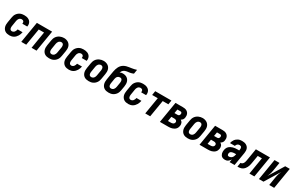

<svg xmlns="http://www.w3.org/2000/svg" viewBox="256 -2463 6488 4198"><g transform="rotate(30 3500.0 -363.5)"><path d="M205 8Q175 8 146.5 2Q118 -4 94.5 -19Q71 -34 55 -57Q39 -80 31.5 -107Q24 -134 24.5 -164Q25 -194 30 -223L52 -353Q56 -378 64 -402.5Q72 -427 87 -449Q102 -471 122.5 -489Q143 -507 166.5 -518Q190 -529 215.5 -533.5Q241 -538 266 -538Q291 -538 316.5 -534.5Q342 -531 364.5 -521.5Q387 -512 405.5 -496.5Q424 -481 435 -459.5Q446 -438 449.5 -413Q453 -388 448 -363Q448 -361 447.5 -359Q447 -357 447 -355H323Q323 -356 323 -356.5Q323 -357 324 -358Q326 -372 324 -386.5Q322 -401 314 -412Q306 -423 293 -428Q280 -433 266 -433Q248 -433 230.5 -425Q213 -417 201 -402.5Q189 -388 183 -371Q177 -354 174 -336L153 -206Q151 -194 150 -182Q149 -170 150 -158Q151 -146 154 -135Q157 -124 164 -115Q171 -106 182 -101.5Q193 -97 205 -97Q222 -97 239.5 -105.5Q257 -114 268.5 -129Q280 -144 286.5 -161Q293 -178 297 -196H421Q416 -170 407 -144.5Q398 -119 384 -95.5Q370 -72 350.5 -51.5Q331 -31 307 -17.5Q283 -4 256.5 2Q230 8 205 8Z M501 0 589 -530H974L886 0H761L831 -425H697L626 0Z M1205 8Q1176 8 1147.5 2Q1119 -4 1095.5 -19Q1072 -34 1056 -57Q1040 -80 1032.5 -107Q1025 -134 1025 -164Q1025 -194 1030 -223L1052 -353Q1056 -379 1064.5 -403.5Q1073 -428 1088 -450.5Q1103 -473 1124.5 -490.5Q1146 -508 1170 -519Q1194 -530 1219.5 -535.5Q1245 -541 1271 -541Q1300 -541 1328 -533.5Q1356 -526 1379.5 -511Q1403 -496 1419.5 -473Q1436 -450 1443.5 -423Q1451 -396 1450.5 -366Q1450 -336 1445 -307L1423 -177Q1419 -151 1410.5 -126.5Q1402 -102 1387 -80Q1372 -58 1351 -40Q1330 -22 1306 -11Q1282 0 1256 4Q1230 8 1205 8ZM1208 -97Q1226 -97 1243.5 -104.5Q1261 -112 1273 -126.5Q1285 -141 1291.5 -158.5Q1298 -176 1301 -194L1323 -324Q1325 -336 1326 -348.5Q1327 -361 1325.5 -373Q1324 -385 1320.5 -396.5Q1317 -408 1309 -416.5Q1301 -425 1289.5 -429Q1278 -433 1266 -433Q1248 -433 1231 -425Q1214 -417 1202 -402.5Q1190 -388 1183.5 -371Q1177 -354 1174 -336L1153 -206Q1151 -194 1150 -181.5Q1149 -169 1150 -157Q1151 -145 1154.5 -134Q1158 -123 1165.5 -114Q1173 -105 1184 -101Q1195 -97 1208 -97Z M1705 8Q1675 8 1646.5 2Q1618 -4 1594.5 -19Q1571 -34 1555 -57Q1539 -80 1531.5 -107Q1524 -134 1524.5 -164Q1525 -194 1530 -223L1552 -353Q1556 -378 1564 -402.5Q1572 -427 1587 -449Q1602 -471 1622.5 -489Q1643 -507 1666.5 -518Q1690 -529 1715.5 -533.5Q1741 -538 1766 -538Q1791 -538 1816.5 -534.5Q1842 -531 1864.5 -521.5Q1887 -512 1905.5 -496.5Q1924 -481 1935 -459.5Q1946 -438 1949.5 -413Q1953 -388 1948 -363Q1948 -361 1947.5 -359Q1947 -357 1947 -355H1823Q1823 -356 1823 -356.5Q1823 -357 1824 -358Q1826 -372 1824 -386.5Q1822 -401 1814 -412Q1806 -423 1793 -428Q1780 -433 1766 -433Q1748 -433 1730.5 -425Q1713 -417 1701 -402.5Q1689 -388 1683 -371Q1677 -354 1674 -336L1653 -206Q1651 -194 1650 -182Q1649 -170 1650 -158Q1651 -146 1654 -135Q1657 -124 1664 -115Q1671 -106 1682 -101.5Q1693 -97 1705 -97Q1722 -97 1739.5 -105.5Q1757 -114 1768.5 -129Q1780 -144 1786.5 -161Q1793 -178 1797 -196H1921Q1916 -170 1907 -144.5Q1898 -119 1884 -95.5Q1870 -72 1850.5 -51.5Q1831 -31 1807 -17.5Q1783 -4 1756.5 2Q1730 8 1705 8Z M2205 8Q2176 8 2147.5 2Q2119 -4 2095.5 -19Q2072 -34 2056 -57Q2040 -80 2032.5 -107Q2025 -134 2025 -164Q2025 -194 2030 -223L2052 -353Q2056 -379 2064.5 -403.5Q2073 -428 2088 -450.5Q2103 -473 2124.5 -490.5Q2146 -508 2170 -519Q2194 -530 2219.5 -535.5Q2245 -541 2271 -541Q2300 -541 2328 -533.5Q2356 -526 2379.5 -511Q2403 -496 2419.5 -473Q2436 -450 2443.5 -423Q2451 -396 2450.5 -366Q2450 -336 2445 -307L2423 -177Q2419 -151 2410.5 -126.5Q2402 -102 2387 -80Q2372 -58 2351 -40Q2330 -22 2306 -11Q2282 0 2256 4Q2230 8 2205 8ZM2208 -97Q2226 -97 2243.5 -104.5Q2261 -112 2273 -126.5Q2285 -141 2291.5 -158.5Q2298 -176 2301 -194L2323 -324Q2325 -336 2326 -348.5Q2327 -361 2325.5 -373Q2324 -385 2320.5 -396.5Q2317 -408 2309 -416.5Q2301 -425 2289.5 -429Q2278 -433 2266 -433Q2248 -433 2231 -425Q2214 -417 2202 -402.5Q2190 -388 2183.5 -371Q2177 -354 2174 -336L2153 -206Q2151 -194 2150 -181.5Q2149 -169 2150 -157Q2151 -145 2154.5 -134Q2158 -123 2165.5 -114Q2173 -105 2184 -101Q2195 -97 2208 -97Z M2705 8Q2676 8 2647.5 2Q2619 -4 2595.5 -19Q2572 -34 2556 -57Q2540 -80 2532.5 -107Q2525 -134 2525 -164Q2525 -194 2530 -223L2547 -327Q2550 -343 2552.5 -358.5Q2555 -374 2558 -390Q2563 -420 2568.5 -450Q2574 -480 2583.5 -510.5Q2593 -541 2608 -569.5Q2623 -598 2645 -621.5Q2667 -645 2696 -661Q2725 -677 2755.5 -685.5Q2786 -694 2816.5 -698Q2847 -702 2878 -707Q2909 -712 2939.5 -718.5Q2970 -725 3000 -735L2983 -630Q2964 -621 2944 -614.5Q2924 -608 2903.5 -604.5Q2883 -601 2863 -599Q2843 -597 2823 -593.5Q2803 -590 2783 -583Q2763 -576 2746 -562.5Q2729 -549 2717 -531Q2705 -513 2698 -493Q2715 -504 2734.5 -508Q2754 -512 2772 -512Q2801 -512 2829 -505Q2857 -498 2879.5 -482.5Q2902 -467 2917 -444Q2932 -421 2939 -394.5Q2946 -368 2945.5 -338.5Q2945 -309 2941 -280L2923 -177Q2919 -151 2910.5 -126.5Q2902 -102 2887 -80Q2872 -58 2851 -40Q2830 -22 2806 -11Q2782 0 2756 4Q2730 8 2705 8ZM2708 -97Q2726 -97 2743.5 -104.5Q2761 -112 2773 -126.5Q2785 -141 2791.5 -158.5Q2798 -176 2801 -194L2818 -297Q2820 -310 2821 -322Q2822 -334 2821 -346Q2820 -358 2816.5 -369.5Q2813 -381 2806 -389.5Q2799 -398 2788 -402.5Q2777 -407 2764 -407Q2747 -407 2730 -400.5Q2713 -394 2700.5 -381.5Q2688 -369 2681 -352.5Q2674 -336 2671 -319L2653 -206Q2651 -194 2650 -181.5Q2649 -169 2650 -157Q2651 -145 2654.5 -134Q2658 -123 2665.5 -114Q2673 -105 2684 -101Q2695 -97 2708 -97Z M3205 8Q3175 8 3146.5 2Q3118 -4 3094.5 -19Q3071 -34 3055 -57Q3039 -80 3031.5 -107Q3024 -134 3024.5 -164Q3025 -194 3030 -223L3052 -353Q3056 -378 3064 -402.5Q3072 -427 3087 -449Q3102 -471 3122.5 -489Q3143 -507 3166.5 -518Q3190 -529 3215.5 -533.5Q3241 -538 3266 -538Q3291 -538 3316.5 -534.5Q3342 -531 3364.5 -521.5Q3387 -512 3405.5 -496.5Q3424 -481 3435 -459.5Q3446 -438 3449.5 -413Q3453 -388 3448 -363Q3448 -361 3447.5 -359Q3447 -357 3447 -355H3323Q3323 -356 3323 -356.5Q3323 -357 3324 -358Q3326 -372 3324 -386.5Q3322 -401 3314 -412Q3306 -423 3293 -428Q3280 -433 3266 -433Q3248 -433 3230.5 -425Q3213 -417 3201 -402.5Q3189 -388 3183 -371Q3177 -354 3174 -336L3153 -206Q3151 -194 3150 -182Q3149 -170 3150 -158Q3151 -146 3154 -135Q3157 -124 3164 -115Q3171 -106 3182 -101.5Q3193 -97 3205 -97Q3222 -97 3239.5 -105.5Q3257 -114 3268.5 -129Q3280 -144 3286.5 -161Q3293 -178 3297 -196H3421Q3416 -170 3407 -144.5Q3398 -119 3384 -95.5Q3370 -72 3350.5 -51.5Q3331 -31 3307 -17.5Q3283 -4 3256.5 2Q3230 8 3205 8Z M3631 0 3702 -425H3560L3577 -530H3986L3969 -425H3827L3756 0Z M4001 0 4089 -530H4274Q4298 -530 4321.5 -526.5Q4345 -523 4365.5 -513Q4386 -503 4401.5 -487.5Q4417 -472 4426 -451Q4435 -430 4437 -406.5Q4439 -383 4435 -359Q4433 -346 4428.5 -332.5Q4424 -319 4415.5 -307Q4407 -295 4395 -286Q4383 -277 4371 -270Q4386 -261 4399 -247.5Q4412 -234 4419 -217Q4426 -200 4427.5 -180.5Q4429 -161 4426 -141Q4422 -119 4412.5 -97.5Q4403 -76 4386 -58.5Q4369 -41 4348 -29.5Q4327 -18 4304.5 -11.5Q4282 -5 4260 -2.5Q4238 0 4215 0ZM4180 -326H4256Q4266 -326 4276 -328.5Q4286 -331 4294 -338Q4302 -345 4306 -354Q4310 -363 4312 -373Q4314 -383 4313 -392.5Q4312 -402 4307 -410Q4302 -418 4293 -421.5Q4284 -425 4274 -425H4197ZM4144 -105H4215Q4229 -105 4243 -107Q4257 -109 4270 -115.5Q4283 -122 4292 -134Q4301 -146 4303 -159Q4306 -173 4301.5 -186Q4297 -199 4287 -207Q4277 -215 4263.5 -218Q4250 -221 4236 -221H4163Z M4705 8Q4676 8 4647.5 2Q4619 -4 4595.5 -19Q4572 -34 4556 -57Q4540 -80 4532.5 -107Q4525 -134 4525 -164Q4525 -194 4530 -223L4552 -353Q4556 -379 4564.5 -403.5Q4573 -428 4588 -450.5Q4603 -473 4624.5 -490.5Q4646 -508 4670 -519Q4694 -530 4719.5 -535.5Q4745 -541 4771 -541Q4800 -541 4828 -533.5Q4856 -526 4879.5 -511Q4903 -496 4919.5 -473Q4936 -450 4943.5 -423Q4951 -396 4950.5 -366Q4950 -336 4945 -307L4923 -177Q4919 -151 4910.5 -126.5Q4902 -102 4887 -80Q4872 -58 4851 -40Q4830 -22 4806 -11Q4782 0 4756 4Q4730 8 4705 8ZM4708 -97Q4726 -97 4743.5 -104.5Q4761 -112 4773 -126.5Q4785 -141 4791.5 -158.5Q4798 -176 4801 -194L4823 -324Q4825 -336 4826 -348.5Q4827 -361 4825.5 -373Q4824 -385 4820.5 -396.5Q4817 -408 4809 -416.5Q4801 -425 4789.5 -429Q4778 -433 4766 -433Q4748 -433 4731 -425Q4714 -417 4702 -402.5Q4690 -388 4683.5 -371Q4677 -354 4674 -336L4653 -206Q4651 -194 4650 -181.5Q4649 -169 4650 -157Q4651 -145 4654.5 -134Q4658 -123 4665.5 -114Q4673 -105 4684 -101Q4695 -97 4708 -97Z M5001 0 5089 -530H5274Q5298 -530 5321.5 -526.5Q5345 -523 5365.5 -513Q5386 -503 5401.5 -487.5Q5417 -472 5426 -451Q5435 -430 5437 -406.5Q5439 -383 5435 -359Q5433 -346 5428.5 -332.5Q5424 -319 5415.5 -307Q5407 -295 5395 -286Q5383 -277 5371 -270Q5386 -261 5399 -247.5Q5412 -234 5419 -217Q5426 -200 5427.5 -180.5Q5429 -161 5426 -141Q5422 -119 5412.5 -97.5Q5403 -76 5386 -58.5Q5369 -41 5348 -29.5Q5327 -18 5304.5 -11.5Q5282 -5 5260 -2.5Q5238 0 5215 0ZM5180 -326H5256Q5266 -326 5276 -328.5Q5286 -331 5294 -338Q5302 -345 5306 -354Q5310 -363 5312 -373Q5314 -383 5313 -392.5Q5312 -402 5307 -410Q5302 -418 5293 -421.5Q5284 -425 5274 -425H5197ZM5144 -105H5215Q5229 -105 5243 -107Q5257 -109 5270 -115.5Q5283 -122 5292 -134Q5301 -146 5303 -159Q5306 -173 5301.5 -186Q5297 -199 5287 -207Q5277 -215 5263.5 -218Q5250 -221 5236 -221H5163Z M5646 8Q5625 8 5604 3Q5583 -2 5566.5 -13.5Q5550 -25 5539 -42.5Q5528 -60 5522.5 -80Q5517 -100 5517 -122Q5517 -144 5521 -166Q5525 -191 5536 -216.5Q5547 -242 5567 -261.5Q5587 -281 5612 -293.5Q5637 -306 5663 -313.5Q5689 -321 5715 -323.5Q5741 -326 5767 -326H5815L5819 -353Q5819 -353 5819 -353Q5819 -353 5819 -353Q5822 -367 5821 -382Q5820 -397 5813.5 -409Q5807 -421 5794 -427Q5781 -433 5766 -433Q5752 -433 5738 -429Q5724 -425 5712.5 -415.5Q5701 -406 5693.5 -392.5Q5686 -379 5684 -365H5560Q5564 -389 5573.5 -411.5Q5583 -434 5597 -454.5Q5611 -475 5630.5 -491.5Q5650 -508 5672.5 -519Q5695 -530 5719 -534Q5743 -538 5766 -538Q5794 -538 5820.5 -533.5Q5847 -529 5870 -517Q5893 -505 5910.5 -486Q5928 -467 5936.5 -442.5Q5945 -418 5945.5 -390.5Q5946 -363 5942 -335L5886 0H5761L5774 -76Q5764 -58 5750.5 -42.5Q5737 -27 5720.5 -15Q5704 -3 5685 2.5Q5666 8 5646 8ZM5685 -97Q5705 -97 5725 -105Q5745 -113 5760 -128.5Q5775 -144 5783 -164Q5791 -184 5795 -204L5798 -221H5767Q5755 -221 5743 -220Q5731 -219 5719.5 -217Q5708 -215 5696 -211.5Q5684 -208 5673 -201.5Q5662 -195 5655 -184Q5648 -173 5646 -161Q5644 -150 5644.5 -138.5Q5645 -127 5649.5 -117Q5654 -107 5663.5 -102Q5673 -97 5685 -97Z M5958 0 5975 -105Q5987 -105 5999 -108.5Q6011 -112 6020.5 -120Q6030 -128 6037.5 -138.5Q6045 -149 6050 -160.5Q6055 -172 6058 -183.5Q6061 -195 6063.5 -206.5Q6066 -218 6068 -230Q6070 -242 6072 -253Q6072 -256 6072.5 -258.5Q6073 -261 6074 -264L6118 -530H6474L6386 0H6261L6331 -425H6226L6196 -247Q6192 -223 6187.5 -200Q6183 -177 6176 -154.5Q6169 -132 6157.5 -110Q6146 -88 6130.5 -68.5Q6115 -49 6094.5 -34.5Q6074 -20 6051 -12Q6028 -4 6004.5 -2Q5981 0 5958 0Z M6501 0 6589 -530H6714L6679 -318Q6675 -296 6670.5 -275Q6666 -254 6659.5 -233Q6653 -212 6644.5 -191.5Q6636 -171 6627 -150L6859 -530H6974L6886 0H6761L6796 -212Q6800 -234 6804.5 -255Q6809 -276 6815.5 -297Q6822 -318 6830.5 -338.5Q6839 -359 6848 -380L6616 0Z"/></g></svg>

Font: Iosevka Curly XBdObl
Style: Regular
Weight: 800
Italic angle: -9°
Monospace: yes
Designer: Belleve Invis
Foundry: Belleve Invis
Version: Version 11.1.0; ttfautohint (v1.8.3)